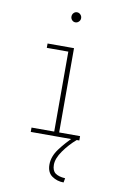

<svg xmlns="http://www.w3.org/2000/svg" viewBox="-93 -683 625 958"><g transform="rotate(10 219.0 -204.0)"><path d="M94 0V-22H209V-427H100V-449H234V-22H340V0ZM218 -577Q208 -577 201 -584.5Q194 -592 194 -602Q194 -613 201 -620.5Q208 -628 218 -628Q228 -628 235.5 -620.5Q243 -613 243 -602Q243 -592 235.5 -584.5Q228 -577 218 -577ZM303 198 299 220Q266 220 240 202Q214 184 214 144Q214 103 243.5 63.5Q273 24 309 -10L327 0Q291 31 263.5 70Q236 109 236 141Q236 171 253 183.5Q270 196 303 198Z"/></g></svg>

Font: Inconsolata SemiCondensed ExtraLight
Style: Regular
Weight: 200
Width: 4
Monospace: yes
Designer: Raph Levien, Cyreal, Brenton Simpson
Foundry: Raph Levien, Cyreal, Google
Version: Version 3.100; ttfautohint (v1.8.4.7-5d5b)